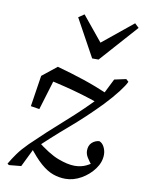

<svg xmlns="http://www.w3.org/2000/svg" viewBox="-81 -748 623 826"><g transform="rotate(10 230.0 -334.5)"><path d="M262 21Q234 21 207.5 11.5Q181 2 153 -22.5Q125 -47 91 -92L115 -122Q176 -73 218.5 -57Q261 -41 291 -41Q319 -41 341 -51.5Q363 -62 383 -79L369 -48Q350 -72 341.5 -86Q333 -100 333 -115Q333 -137 346 -149.5Q359 -162 378 -164Q392 -159 400 -143Q408 -127 408 -110Q408 -77 386 -47Q364 -17 330.5 2Q297 21 262 21ZM66 0 13 5 6 0Q20 -24 36.5 -47Q53 -70 81 -98Q148 -163 219 -225.5Q290 -288 356 -358L395 -436L446 -447L457 -437Q450 -421 427.5 -391.5Q405 -362 370 -325Q305 -258 237 -200Q169 -142 105 -80ZM62 -261 83 -397 147 -448Q209 -431 264.5 -412.5Q320 -394 383 -367L350 -322Q307 -337 270 -348Q233 -359 193 -369Q153 -379 101 -390L150 -420L100 -255ZM221 -690 325 -563H286L442 -690L460 -673L314 -509H286L196 -673Z"/></g></svg>

Font: Lisu Bosa ExtraLight
Style: Italic
Weight: 200
Italic angle: -19°
Designer: David Morse, Annie Olsen, Victor Gaultney, Frank Grießhammer (Latin)
Foundry: SIL International
Version: Version 2.000